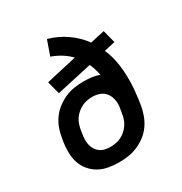

<svg xmlns="http://www.w3.org/2000/svg" viewBox="-173 -863 946 998"><g transform="rotate(-30 300.0 -363.5)"><path d="M256 8Q224 8 193 2.5Q162 -3 136 -17.5Q110 -32 90.5 -55.5Q71 -79 62 -107.5Q53 -136 52.5 -168Q52 -200 57 -232L61 -253Q65 -280 75 -307Q85 -334 102.5 -358Q120 -382 144 -400Q168 -418 194.5 -429.5Q221 -441 249 -445Q277 -449 304 -449Q329 -449 352.5 -446Q376 -443 398 -435Q394 -454 388.5 -472Q383 -490 375 -507L163 -460L143 -537L327 -579Q305 -602 277.5 -619Q250 -636 219 -647L250 -735Q308 -719 357 -685Q406 -651 440 -604L526 -623L546 -546L480 -531Q494 -499 502 -464Q510 -429 512.5 -393Q515 -357 514 -320Q513 -283 508 -246Q507 -237 506 -227.5Q505 -218 503 -209L500 -188Q495 -161 485 -134Q475 -107 458 -83Q441 -59 417 -41Q393 -23 366 -11.5Q339 0 311 4Q283 8 256 8ZM257 -84Q273 -84 289 -87Q305 -90 320.5 -97.5Q336 -105 349 -116.5Q362 -128 371.5 -142Q381 -156 386.5 -171.5Q392 -187 394 -203L396 -214Q397 -221 398.5 -229Q400 -237 401 -245Q403 -267 398 -288.5Q393 -310 380 -326Q367 -342 346.5 -349.5Q326 -357 303 -357Q287 -357 271 -354Q255 -351 240 -343.5Q225 -336 211.5 -324.5Q198 -313 188.5 -299Q179 -285 174 -269.5Q169 -254 166 -238L163 -217Q160 -200 159.5 -183.5Q159 -167 162.5 -151.5Q166 -136 174.5 -122.5Q183 -109 195.5 -100Q208 -91 224 -87.5Q240 -84 257 -84Z"/></g></svg>

Font: Iosevka SS04 Semibold Extended
Style: Italic
Weight: 600
Width: 7
Italic angle: -9°
Monospace: yes
Designer: Belleve Invis
Foundry: Belleve Invis
Version: Version 19.0.0; ttfautohint (v1.8.4)